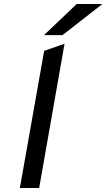

<svg xmlns="http://www.w3.org/2000/svg" viewBox="-20 -941 532 961"><path d="M79.5 0 201 -686.5 303 -722 176 0ZM200 -765 364 -921H492.5L292.5 -765Z"/></svg>

Font: Overpass Medium
Style: Italic
Weight: 500
Italic angle: -10°
Designer: Delve Withrington, Dave Bailey, Thomas Jockin
Foundry: Delve Fonts LLC
Version: Version 4.000